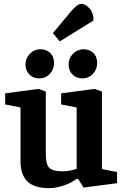

<svg xmlns="http://www.w3.org/2000/svg" viewBox="-20 -970 640 1002"><path d="M236 12Q160 12 123.5 -22.5Q87 -57 87 -129V-409L7 -425V-483L182 -506L219 -492V-166Q219 -113 237 -94.5Q255 -76 306 -76Q326 -76 347 -80Q368 -84 380 -89V-409L299 -425V-483L474 -506L512 -492V-88L591 -72V-14L416 9L388 -36H379Q352 -15 311.5 -1.5Q271 12 236 12ZM183 -561Q153 -561 133 -581.5Q113 -602 113 -634Q113 -666 136 -689.5Q159 -713 191 -713Q221 -713 241.5 -694Q262 -675 262 -641Q262 -609 240.5 -585Q219 -561 183 -561ZM408 -561Q378 -561 358 -581.5Q338 -602 338 -634Q338 -666 361 -689.5Q384 -713 416 -713Q446 -713 466.5 -694Q487 -675 487 -641Q487 -609 465.5 -585Q444 -561 408 -561ZM256 -797 352 -912Q363 -925 376.5 -937Q390 -949 406 -950Q424 -950 446 -927.5Q468 -905 468 -863L292 -754Z"/></svg>

Font: Faustina VF Beta
Style: Regular
Weight: 400
Designer: Alfonso Garcia
Foundry: Omnibus-Type
Version: Version 1.006